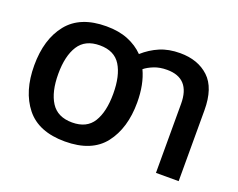

<svg xmlns="http://www.w3.org/2000/svg" viewBox="-115 -934 1430 1152"><g transform="rotate(20 600.0 -357.5)"><path d="M715 -358Q715 -474 676 -557Q698 -575 734 -589.5Q770 -604 817 -604Q965 -604 965 -441V0H1110V-452Q1110 -595 1040.5 -660Q971 -725 857 -725Q784 -725 728 -701Q672 -677 625 -635Q584 -677 525 -701Q466 -725 386 -725Q219 -725 138.5 -624.5Q58 -524 58 -357Q58 -191 138 -90.5Q218 10 386 10Q557 10 636 -92Q715 -194 715 -358ZM211 -358Q211 -473 253 -538.5Q295 -604 388 -604Q481 -604 521.5 -538.5Q562 -473 562 -358Q562 -243 521.5 -177.5Q481 -112 388 -112Q295 -112 253 -177.5Q211 -243 211 -358Z"/></g></svg>

Font: Noto Sans Mono UI
Style: Bold
Weight: 700
Designer: Monotype Design team
Foundry: Monotype Imaging Inc.
Version: 1.000